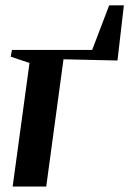

<svg xmlns="http://www.w3.org/2000/svg" viewBox="-20 -686 476 706"><path d="M381.5 -666.5H435.5L412 -463.5L213.5 -468L150 0H26.5L88.5 -454.5L19.5 -477.5L24 -502.5H319Z"/></svg>

Font: Merriweather 144pt SemiBold
Style: Italic
Weight: 600
Italic angle: -7.8°
Version: Version 2.101